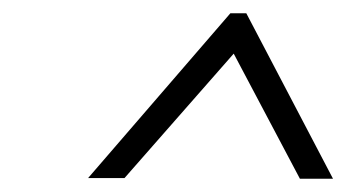

<svg xmlns="http://www.w3.org/2000/svg" viewBox="-20 -730 535 290"><path d="M333 -649 433 -460H483L352 -710H328L113 -461H168Z"/></svg>

Font: Jost Light
Style: Italic
Weight: 300
Italic angle: -5°
Version: Version 3.710